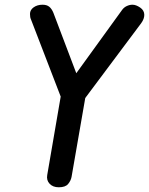

<svg xmlns="http://www.w3.org/2000/svg" viewBox="-20 -792 631 813"><path d="M229 1Q204 1 190 -14Q176 -29 180 -51L237 -383L113 -705Q109 -714 108 -719.5Q107 -725 107 -733Q107 -750 122.5 -761Q138 -772 160 -772Q178 -772 188.5 -763.5Q199 -755 206 -738L314 -453L285 -457L497 -750Q505 -761 517 -766.5Q529 -772 541 -772Q556 -772 573.5 -760Q591 -748 591 -729Q591 -712 578 -694L341 -377L283 -43Q280 -27 268.5 -13Q257 1 229 1Z"/></svg>

Font: Edu VIC WA NT Beginner SemiBold
Style: Regular
Weight: 600
Designer: Tina and Corey Anderson
Foundry: Google for Education
Version: Version 1.003